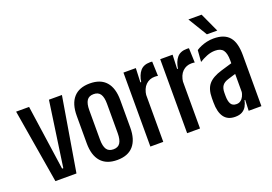

<svg xmlns="http://www.w3.org/2000/svg" viewBox="-96 -941 1724 1217"><g transform="rotate(-20 765.5 -332.5)"><path d="M176.5 -60 239.5 -499H327L243.5 0H101.5L18 -499H105.5L168.5 -60Z M517 8.5Q444.5 8.5 407.2 -34Q370 -76.5 370 -157V-342.5Q370 -423 407.2 -465.2Q444.5 -507.5 517 -507.5Q589.5 -507.5 626.5 -465.2Q663.5 -423 663.5 -342.5V-157Q663.5 -76.5 626.5 -34Q589.5 8.5 517 8.5ZM517 -63.5Q548.5 -63.5 562.5 -85.2Q576.5 -107 576.5 -150.5V-349Q576.5 -392.5 562.5 -414Q548.5 -435.5 517 -435.5Q485 -435.5 471 -414Q457 -392.5 457 -349V-150.5Q457 -107 471 -85.2Q485 -63.5 517 -63.5Z M828 -311 806.5 -404H827Q834 -450 856.2 -476.5Q878.5 -503 922.5 -503Q926.5 -503 929.8 -502.8Q933 -502.5 937 -502L940.5 -404.5Q936.5 -405.5 931 -406Q925.5 -406.5 918.5 -406.5Q883 -406.5 858.2 -382.5Q833.5 -358.5 828 -311ZM742 0V-499H825.5L820.5 -377L829 -360.5V0Z M1076 -311 1054.5 -404H1075Q1082 -450 1104.2 -476.5Q1126.5 -503 1170.5 -503Q1174.5 -503 1177.8 -502.8Q1181 -502.5 1185 -502L1188.5 -404.5Q1184.5 -405.5 1179 -406Q1173.5 -406.5 1166.5 -406.5Q1131 -406.5 1106.2 -382.5Q1081.5 -358.5 1076 -311ZM990 0V-499H1073.5L1068.5 -377L1077 -360.5V0Z M1405 0 1408.5 -86H1404.5V-300.5V-340.5Q1404.5 -387 1388.8 -409Q1373 -431 1335 -431Q1306 -431 1278.2 -419.8Q1250.5 -408.5 1227.5 -394L1233.5 -472Q1247.5 -481.5 1265.8 -489.2Q1284 -497 1305.8 -502Q1327.5 -507 1352 -507Q1389 -507 1415.5 -496.8Q1442 -486.5 1458.8 -466.2Q1475.5 -446 1483.2 -415.2Q1491 -384.5 1491 -344V0ZM1313 7Q1262.5 7 1238 -27Q1213.5 -61 1213.5 -125.5V-155Q1213.5 -216 1241 -248.2Q1268.5 -280.5 1331 -299L1415 -324L1424 -255L1352.5 -233Q1324 -224.5 1311.8 -207.2Q1299.5 -190 1299.5 -159.5V-139Q1299.5 -104 1310.2 -85Q1321 -66 1348 -66Q1364.5 -66 1376.2 -74.8Q1388 -83.5 1395.5 -98.5Q1403 -113.5 1406 -133L1416.5 -72.5H1403.5Q1399 -50 1388.8 -32Q1378.5 -14 1360.2 -3.5Q1342 7 1313 7ZM1333 -674.5 1392 -546H1322L1244 -674.5Z"/></g></svg>

Font: Anek Tamil Condensed Medium
Style: Regular
Weight: 500
Width: 3
Designer: Aadarsh Rajan (Tamil), Yesha Goshar (Latin)
Foundry: Ek Type
Version: Version 1.003